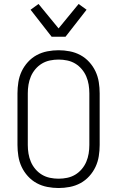

<svg xmlns="http://www.w3.org/2000/svg" viewBox="-20 -935 590 967"><path d="M275 12Q247 12 218.5 6.5Q190 1 165 -12.5Q140 -26 120.5 -47.5Q101 -69 89 -94.5Q77 -120 72.5 -148.5Q68 -177 68 -205V-465Q68 -493 72.5 -521.5Q77 -550 89 -575.5Q101 -601 120.5 -622.5Q140 -644 165 -657.5Q190 -671 218.5 -676.5Q247 -682 275 -682Q303 -682 331.5 -676.5Q360 -671 385 -657.5Q410 -644 429.5 -622.5Q449 -601 461 -575.5Q473 -550 477.5 -521.5Q482 -493 482 -465V-205Q482 -177 477.5 -148.5Q473 -120 461 -94.5Q449 -69 429.5 -47.5Q410 -26 385 -12.5Q360 1 331.5 6.5Q303 12 275 12ZM275 -35Q297 -35 318.5 -39.5Q340 -44 358.5 -55Q377 -66 391.5 -83Q406 -100 414.5 -120Q423 -140 426.5 -161.5Q430 -183 430 -205V-465Q430 -487 426.5 -508.5Q423 -530 414.5 -550Q406 -570 391.5 -587Q377 -604 358.5 -615Q340 -626 318.5 -630.5Q297 -635 275 -635Q253 -635 231.5 -630.5Q210 -626 191.5 -615Q173 -604 158.5 -587Q144 -570 135.5 -550Q127 -530 123.5 -508.5Q120 -487 120 -465V-205Q120 -183 123.5 -161.5Q127 -140 135.5 -120Q144 -100 158.5 -83Q173 -66 191.5 -55Q210 -44 231.5 -39.5Q253 -35 275 -35ZM240 -750 134 -886 174 -915 275 -792 376 -915 416 -886 310 -750Z"/></svg>

Font: Lode Dark
Style: Regular
Weight: 400
Monospace: yes
Designer: Belleve Invis
Foundry: Belleve Invis
Version: Version 29.2.0; ttfautohint (v1.8.3)